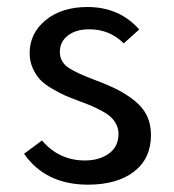

<svg xmlns="http://www.w3.org/2000/svg" viewBox="-20 -499 484 534"><path d="M46.9 -71.3 96.7 -108.4Q144 -52.7 216.3 -52.7Q256.3 -52.7 283 -72Q309.6 -91.3 309.6 -127Q309.6 -140.6 303.7 -152.3Q297.9 -164.1 289.1 -172.6Q280.3 -181.2 264.2 -189.9Q248 -198.7 234.4 -204.6Q220.7 -210.4 197.8 -218.8Q174.3 -227.5 159.9 -233.9Q145.5 -240.2 124.8 -252.4Q104 -264.6 92 -277.1Q80.1 -289.6 71.3 -308.8Q62.5 -328.1 62.5 -351.1Q62.5 -406.7 107.2 -443.1Q151.9 -479.5 223.1 -479.5Q312 -479.5 367.2 -417L324.2 -378.4Q284.7 -417.5 228.5 -417.5Q190.9 -417.5 168.7 -400.1Q146.5 -382.8 146.5 -355Q146.5 -327.6 168.9 -311.8Q191.4 -295.9 245.6 -275.9Q282.2 -262.2 307.9 -249Q333.5 -235.8 355.7 -217.8Q377.9 -199.7 388.9 -176.5Q399.9 -153.3 399.9 -124Q399.9 -58.1 352.8 -21.7Q305.7 14.6 224.6 14.6Q106.9 14.6 46.9 -71.3Z"/></svg>

Font: Spartan MB Med
Style: Regular
Weight: 500
Designer: Matt Bailey, Mirko Velimirovic
Foundry: Matt Bailey
Version: Version 1.005